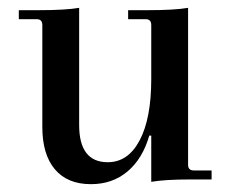

<svg xmlns="http://www.w3.org/2000/svg" viewBox="-20 -458 589 490"><path d="M212 12Q152 12 120 -26Q88 -64 88 -134V-394Q88 -409 74 -409H28V-432H77Q148 -432 182 -438V-139Q182 -44 255 -44Q307 -44 336.5 -100Q366 -156 366 -256V-394Q366 -409 352 -409H307V-432H356Q426 -432 460 -438V-37Q460 -23 475 -23H520V0H463Q402 0 366 6V-112H361Q344 -53 305.5 -20.5Q267 12 212 12Z"/></svg>

Font: Arapey
Style: Regular
Weight: 400
Designer: Eduardo Rodriguez Tunni
Foundry: Eduardo Rodriguez Tunni
Version: Version 4.000